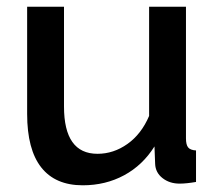

<svg xmlns="http://www.w3.org/2000/svg" viewBox="-20 -543 649 573"><path d="M441 -106 443 -54Q444 -28 465 -11.5Q486 5 516 5Q536 5 565 0V-94Q548 -95 541.5 -103Q535 -111 535 -130V-523H425V-197Q402 -143 360.5 -113.5Q319 -84 271 -84Q171 -84 171 -225V-523H61V-203Q61 -97 103 -43.5Q145 10 227 10Q295 10 350.5 -20Q406 -50 441 -106Z"/></svg>

Font: RT Raleway SemiBold
Style: Regular
Weight: 400
Designer: Matt McInerney, Pablo Impallari, Rodrigo Fuenzalida — Edited by Milan Moffatt in April 2016
Foundry: Matt McInerney, Pablo Impallari, Rodrigo Fuenzalida — Edited by Milan Moffatt in April 2016
Version: Version 3.001